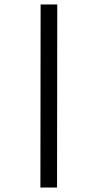

<svg xmlns="http://www.w3.org/2000/svg" viewBox="-20 -720 440 865"><path d="M163 -700H238L237 125H162Z"/></svg>

Font: Epunda Sans Medium
Style: Regular
Weight: 500
Designer: Simon Atzbach
Foundry: typofactur
Version: Version 2.204; ttfautohint (v1.8.4.7-5d5b)